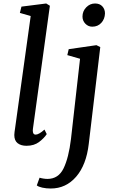

<svg xmlns="http://www.w3.org/2000/svg" viewBox="-20 -826 658 1101"><path d="M168 -78Q168 -54 184 -54Q203 -54 235 -83L248 -57Q234 -35 205 -12.5Q176 10 132 10Q100 10 81 -5Q62 -20 62 -52Q62 -58 63.5 -70Q65 -82 66 -87L156 -734L94 -752L103 -788L245 -806L266 -793L169 -89Q168 -85 168 -78ZM271 255Q245 255 222.5 250Q200 245 191 237L207 193Q216 196 229 198Q242 200 252 200Q315 200 344.5 139.5Q374 79 387 -29L439 -489L366 -510L374 -544L533 -567L555 -556L489 -1Q475 120 416.5 187.5Q358 255 271 255ZM453 -731Q453 -762 474.5 -784Q496 -806 525 -806Q552 -806 567 -789.5Q582 -773 582 -749Q581 -717 561 -695Q541 -673 509 -673Q486 -673 469.5 -690Q453 -707 453 -731Z"/></svg>

Font: Koeln Type Serif
Style: Italic
Weight: 400
Italic angle: -8°
Designer: Eben Sorkin
Foundry: Eben Sorkin
Version: Version 2.002